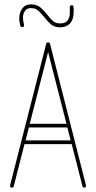

<svg xmlns="http://www.w3.org/2000/svg" viewBox="-20 -858 440 878"><path d="M373 -11V-9Q373 0 366 0Q358 0 357 -7L308 -199H92L43 -7Q42 0 34 0Q26 0 26 -8Q26 -11 27 -14L191 -657Q192 -664 200 -664Q208 -664 209 -657ZM116 -292H284L200 -620ZM97 -216H303L288 -275H112ZM299 -824Q299 -834 308 -834Q316 -834 316 -826Q317 -821 317 -816.5Q317 -812 317 -808Q317 -768 300 -750.5Q283 -733 255 -733Q228 -733 211.5 -748Q195 -763 182 -780Q169 -796 156 -808.5Q143 -821 121 -821Q104 -821 94.5 -808.5Q85 -796 85 -776Q85 -763 90 -745V-743Q90 -734 82 -734Q74 -734 73 -740Q71 -749 69.5 -757Q68 -765 68 -773Q68 -801 82 -819.5Q96 -838 121 -838Q149 -838 166 -823Q183 -808 196 -791Q209 -774 221.5 -762.5Q234 -751 255 -751Q279 -751 288.5 -763.5Q298 -776 299 -793Q300 -810 299 -824Z"/></svg>

Font: Libertine Sup Thin
Style: Regular
Weight: 100
Designer: Bastien Sozeau
Foundry: NBR — Bastien Sozeau
Version: Version 2.003; ttfautohint (v1.8.4.7-5d5b);gftools[0.9.33]